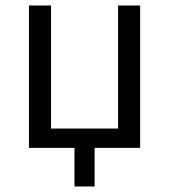

<svg xmlns="http://www.w3.org/2000/svg" viewBox="-20 -536 613 696"><path d="M250 0H85V-516H165V-70H408V-516H488V0H323V140H250Z"/></svg>

Font: IBM Plex Sans
Style: Regular
Weight: 400
Designer: Mike Abbink, Paul van der Laan, Pieter van Rosmalen
Foundry: Bold Monday
Version: Version 3.005